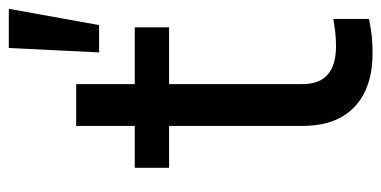

<svg xmlns="http://www.w3.org/2000/svg" viewBox="-235 -621 866 436"><g transform="rotate(-90 198.0 -403.0)"><path d="M295 10Q262 10 236 3Q210 -4 190 -17.5Q170 -31 156.5 -50.5Q143 -70 136.5 -95Q130 -120 130 -150V-663H225V-150Q225 -110 247 -91.5Q269 -73 311 -73Q333 -73 353 -76Q373 -79 373 -79V2Q373 2 350 6Q327 10 295 10ZM354 -452H35V-530H354ZM359 -611H297L307 -816H396Z"/></g></svg>

Font: Be Vietnam Pro Variable Thin
Style: Regular
Weight: 100
Designer: Lam Bao, Tony Le, Vietanh Nguyen
Foundry: Yellow Type Foundry
Version: Version 1.002